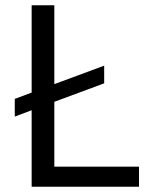

<svg xmlns="http://www.w3.org/2000/svg" viewBox="-20 -708 578 728"><path d="M100 0V-290L36 -266V-333L100 -357V-688H186V-389L375 -459V-392L186 -322V-76H507V0Z"/></svg>

Font: Saira
Style: Regular
Weight: 400
Designer: Hector Gatti with collaboration of the Omnibus-Type team
Foundry: Omnibus-Type
Version: Version 1.100; ttfautohint (v1.8.3)